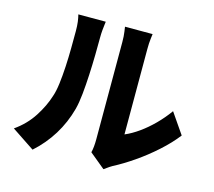

<svg xmlns="http://www.w3.org/2000/svg" viewBox="-114 -909 1228 1102"><g transform="rotate(15 500.0 -358.0)"><path d="M497 -23Q501 -38 503 -58.5Q505 -79 505 -101Q505 -112 505 -145Q505 -178 505 -224Q505 -270 505 -324Q505 -378 505 -433Q505 -488 505 -537Q505 -586 505 -623.5Q505 -661 505 -679Q505 -715 501 -741.5Q497 -768 497 -769H661Q661 -768 657.5 -741Q654 -714 654 -678Q654 -660 654 -627.5Q654 -595 654 -553Q654 -511 654 -464.5Q654 -418 654 -373Q654 -328 654 -287.5Q654 -247 654 -216.5Q654 -186 654 -171Q694 -188 735.5 -217.5Q777 -247 816.5 -286.5Q856 -326 889 -372L973 -250Q933 -198 874.5 -145.5Q816 -93 753.5 -50Q691 -7 635 22Q618 32 607.5 40Q597 48 589 53ZM32 -40Q99 -87 140.5 -151.5Q182 -216 201 -278Q212 -309 218 -357Q224 -405 227 -460Q230 -515 230.5 -570Q231 -625 231 -671Q231 -703 228 -726Q225 -749 220 -768H383Q383 -767 381 -752.5Q379 -738 377 -716.5Q375 -695 375 -673Q375 -627 374 -568.5Q373 -510 370 -449Q367 -388 361.5 -333.5Q356 -279 346 -241Q323 -155 277.5 -81.5Q232 -8 167 50Z"/></g></svg>

Font: Noto Sans SC ExtraBold
Style: Regular
Weight: 800
Designer: Ryoko NISHIZUKA 西塚涼子 (kana, bopomofo & ideographs); Paul D. Hunt (Latin, Greek & Cyrillic); Sandoll Communications 산돌커뮤니
Foundry: Adobe
Version: Version 2.004-H2;hotconv 1.0.118;makeotfexe 2.5.65603